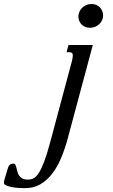

<svg xmlns="http://www.w3.org/2000/svg" viewBox="-276 -747 576 975"><path d="M88.4 -433.6Q90.8 -443.8 92.3 -451.4Q93.8 -459 93.8 -464.4Q93.8 -474.6 89.1 -478.3Q84.5 -481.9 75.7 -481.9H62L71.8 -518.6H195.3L67.9 -43.5Q53.7 9.3 34.4 55.2Q15.1 101.1 -11.2 135.3Q-37.6 169.4 -71.5 189Q-105.5 208.5 -148.9 208.5Q-163.1 208.5 -181.6 207.3Q-200.2 206.1 -216.6 202.9Q-232.9 199.7 -244.4 194.6Q-255.9 189.5 -255.9 181.6Q-255.9 179.2 -255.6 175.3Q-255.4 171.4 -254.4 168.9L-239.3 117.7Q-236.8 109.4 -234.6 103Q-232.4 96.7 -229 92.5Q-225.6 88.4 -220.7 86.2Q-215.8 84 -208 84Q-201.2 84 -198 90.1Q-194.8 96.2 -192.6 105Q-190.4 113.8 -187.7 124.5Q-185.1 135.3 -179.4 144Q-173.8 152.8 -163.1 158.9Q-152.3 165 -134.3 165Q-119.6 165 -106.4 158.9Q-93.3 152.8 -80.1 133.1Q-66.9 113.3 -52.7 76.7Q-38.6 40 -22 -21.5ZM179.2 -606Q167.5 -606 157.2 -610.1Q147 -614.3 139.2 -621.8Q131.3 -629.4 126.7 -640.1Q122.1 -650.9 122.1 -663.6Q122.1 -672.9 126 -684.1Q129.9 -695.3 138.4 -704.6Q147 -713.9 159.9 -720.2Q172.9 -726.6 190.4 -726.6Q202.1 -726.6 212.6 -722.2Q223.1 -717.8 230.7 -710.2Q238.3 -702.6 242.9 -691.9Q247.6 -681.2 247.6 -668.5Q247.6 -658.7 243.7 -647.9Q239.7 -637.2 231.2 -627.7Q222.7 -618.2 209.7 -612.1Q196.8 -606 179.2 -606Z"/></svg>

Font: Arian Grqi
Style: Italic
Weight: 400
Italic angle: -15°
Designer: Ruben Hakobyan (Tarumian)
Foundry: Ruben Hakobyan (Tarumian)
Version: Version 1.002